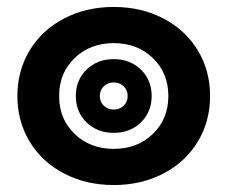

<svg xmlns="http://www.w3.org/2000/svg" viewBox="-20 -552 654 552"><path d="M30 -276Q30 -349 65.5 -407.5Q101 -466 164.5 -499Q228 -532 307 -532Q386 -532 449.5 -499Q513 -466 548.5 -407.5Q584 -349 584 -276Q584 -203 548.5 -144.5Q513 -86 449.5 -53Q386 -20 307 -20Q228 -20 164.5 -53Q101 -86 65.5 -144.5Q30 -203 30 -276ZM464 -276Q464 -342 419.5 -385Q375 -428 307 -428Q239 -428 194.5 -385Q150 -342 150 -276Q150 -210 194.5 -167Q239 -124 307 -124Q375 -124 419.5 -167Q464 -210 464 -276ZM198 -276Q198 -322 229 -352Q260 -382 307 -382Q354 -382 385 -352Q416 -322 416 -276Q416 -230 385 -200Q354 -170 307 -170Q260 -170 229 -200Q198 -230 198 -276ZM347 -276Q347 -293 335.5 -304Q324 -315 307 -315Q290 -315 278.5 -304Q267 -293 267 -276Q267 -259 278.5 -248Q290 -237 307 -237Q324 -237 335.5 -248Q347 -259 347 -276Z"/></svg>

Font: LINE Seed Sans TH App Heavy
Style: Regular
Weight: 900
Designer: Dalton Maag Ltd | Thai characters by Cadson Demak Co.,Ltd.
Foundry: Dalton Maag Ltd
Version: Version 1.003